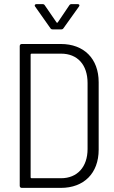

<svg xmlns="http://www.w3.org/2000/svg" viewBox="-20 -914 555 934"><path d="M151 -882 225 -777C228 -772 232 -771 237 -771H277C282 -771 286 -772 289 -777L364 -882C369 -888 366 -894 358 -894H329C324 -894 320 -893 317 -888L261 -805C260 -803 256 -803 255 -805L198 -888C195 -893 191 -894 186 -894H158C152 -894 149 -891 149 -887C149 -886 149 -884 151 -882ZM86 0H276C388 0 460 -71 460 -186V-514C460 -629 388 -700 276 -700H86C80 -700 76 -696 76 -690V-10C76 -4 80 0 86 0ZM129 -51V-649C129 -651 131 -653 133 -653H277C357 -653 406 -599 406 -510V-189C406 -102 356 -47 277 -47H133C131 -47 129 -49 129 -51Z"/></svg>

Font: Barlow Semi Condensed Light
Style: Regular
Weight: 300
Width: 4
Designer: Jeremy Tribby
Foundry: Tribby Type
Version: Version 1.422;hotconv 1.0.109;makeotfexe 2.5.65596